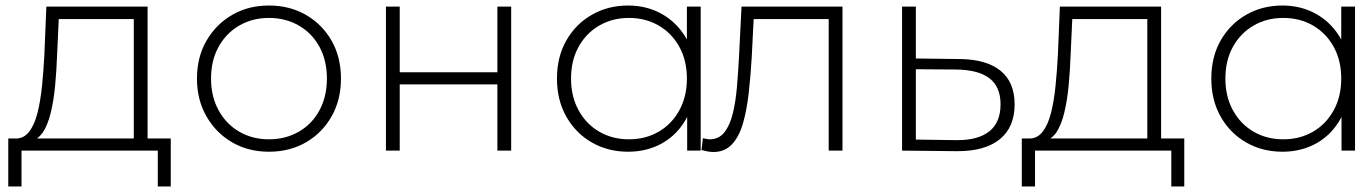

<svg xmlns="http://www.w3.org/2000/svg" viewBox="-20 -546 4932 696"><path d="M10 130V-44H41Q67 -45 85 -68Q105 -93 116 -137Q127 -181 132.5 -236.5Q138 -292 141 -350L148 -522H515V-44H599V130H552V0H58V130ZM465 -44V-477H193L187 -347Q185 -292 180 -237.5Q175 -183 164 -137.5Q153 -92 134 -64Q125 -52 114 -44Z M955 4Q880 4 821.5 -30Q763 -64 728.5 -124Q694 -184 694 -261Q694 -339 728.5 -398.5Q763 -458 821.5 -492Q880 -526 955 -526Q1030 -526 1089 -492Q1148 -458 1182 -398.5Q1216 -339 1216 -261Q1216 -184 1182 -124Q1148 -64 1089 -30Q1030 4 955 4ZM955 -41Q1015 -41 1063 -68.5Q1111 -96 1138 -146Q1165 -196 1165 -261Q1165 -327 1138 -376.5Q1111 -426 1063 -453.5Q1015 -481 955 -481Q895 -481 847.5 -453.5Q800 -426 772.5 -376.5Q745 -327 745 -261Q745 -196 772.5 -146Q800 -96 847.5 -68.5Q895 -41 955 -41Z M1379 0V-522H1429V-284H1783V-522H1833V0H1783V-240H1429V0Z M2257 4Q2184 4 2125.5 -29.5Q2067 -63 2033 -123Q1999 -183 1999 -261Q1999 -340 2033 -399.5Q2067 -459 2125.5 -492.5Q2184 -526 2257 -526Q2326 -526 2381.5 -494Q2437 -462 2470 -403Q2470 -403 2470 -402V-522H2520V0H2471V-123Q2471 -122 2470 -120Q2438 -60 2382.5 -28Q2327 4 2257 4ZM2260 -41Q2320 -41 2367.5 -68.5Q2415 -96 2442.5 -146Q2470 -196 2470 -261Q2470 -327 2442.5 -376.5Q2415 -426 2367.5 -453.5Q2320 -481 2260 -481Q2200 -481 2152.5 -453.5Q2105 -426 2077.5 -376.5Q2050 -327 2050 -261Q2050 -196 2077.5 -146Q2105 -96 2152.5 -68.5Q2200 -41 2260 -41Z M2523 -2 2528 -45Q2534 -44 2540.5 -42.5Q2547 -41 2552 -41Q2586 -41 2606 -66.5Q2626 -92 2636.5 -135Q2647 -178 2651.5 -232Q2656 -286 2659 -342L2668 -522H3034V0H2984V-477H2712L2705 -338Q2701 -270 2694 -208Q2687 -146 2673 -98Q2659 -50 2633 -22.5Q2607 5 2566 5Q2556 5 2545.5 3Q2535 1 2523 -2Z M3459 -332Q3556 -331 3607 -289.5Q3658 -248 3658 -168Q3658 -85 3604.5 -41.5Q3551 2 3452 2Q3449 2 3447 2L3250 0V-522H3300V-334ZM3446 -38Q3448 -38 3451 -38Q3527 -38 3567 -70.5Q3607 -103 3607 -168Q3607 -231 3567 -262Q3527 -293 3446 -294L3300 -295V-40Z M3684 130V-44H3715Q3741 -45 3759 -68Q3779 -93 3790 -137Q3801 -181 3806.5 -236.5Q3812 -292 3815 -350L3822 -522H4189V-44H4273V130H4226V0H3732V130ZM4139 -44V-477H3867L3861 -347Q3859 -292 3854 -237.5Q3849 -183 3838 -137.5Q3827 -92 3808 -64Q3799 -52 3788 -44Z M4629 4Q4556 4 4497.5 -29.5Q4439 -63 4405 -123Q4371 -183 4371 -261Q4371 -340 4405 -399.5Q4439 -459 4497.5 -492.5Q4556 -526 4629 -526Q4698 -526 4753.5 -494Q4809 -462 4842 -403Q4842 -403 4842 -402V-522H4892V0H4843V-123Q4843 -122 4842 -120Q4810 -60 4754.5 -28Q4699 4 4629 4ZM4632 -41Q4692 -41 4739.5 -68.5Q4787 -96 4814.5 -146Q4842 -196 4842 -261Q4842 -327 4814.5 -376.5Q4787 -426 4739.5 -453.5Q4692 -481 4632 -481Q4572 -481 4524.5 -453.5Q4477 -426 4449.5 -376.5Q4422 -327 4422 -261Q4422 -196 4449.5 -146Q4477 -96 4524.5 -68.5Q4572 -41 4632 -41Z"/></svg>

Font: Montserrat Z Light
Style: Regular
Weight: 300
Designer: Julieta Ulanovsky
Foundry: Julieta Ulanovsky
Version: Version 8.000